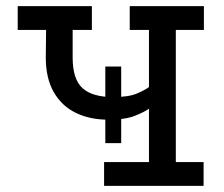

<svg xmlns="http://www.w3.org/2000/svg" viewBox="-20 -609 735 629"><path d="M325 -140V-391H377V-140ZM321 0V-78H468V-253Q455 -243 423 -230Q391 -217 333 -217Q275 -217 229 -239Q183 -261 156.5 -306.5Q130 -352 130 -421L131 -511H38V-589H281V-511H218V-421Q218 -349 250.5 -320Q283 -291 351 -291Q402 -291 429.5 -303Q457 -315 468 -324V-511H405V-589H648V-511H556V-78H647V0Z"/></svg>

Font: Podkova Medium
Style: Regular
Weight: 500
Designer: Ilya Yudin
Foundry: Cyreal (www.cyreal.org)
Version: Version 2.103